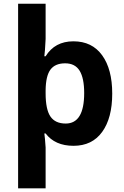

<svg xmlns="http://www.w3.org/2000/svg" viewBox="-20 -780 673 1040"><path d="M227.1 -291V-274.9Q227.1 -187 253.2 -148.9Q279.3 -110.8 335.9 -110.8Q436 -110.8 436 -275.9Q436 -356.4 411.4 -396.7Q386.7 -437 332.8 -437Q278.8 -437 253.4 -403.1Q228 -369.1 227.1 -291ZM227.1 -57.1H220.2L223.6 -26.9L227.1 19V240.2H78.1V-759.8H227.1V-568.8L223.6 -510.3L220.2 -475.1H227.1Q276.9 -556.2 377.7 -556.2Q478.5 -556.2 533.2 -480.7Q587.9 -405.3 587.9 -272.9Q587.9 -140.6 533.4 -65.4Q479 9.8 378.4 9.8Q277.8 9.8 227.1 -57.1Z"/></svg>

Font: NotoSans-Bold
Style: Bold
Weight: 700
Designer: Monotype Design team
Foundry: Monotype Imaging Inc.
Version: Version 1.04